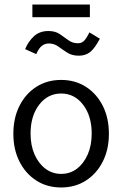

<svg xmlns="http://www.w3.org/2000/svg" viewBox="-20 -820 540 848"><path d="M250 8Q188 8 140.5 -22.5Q93 -53 66 -106.5Q39 -160 39 -229Q39 -299 66 -352.5Q93 -406 140.5 -436.5Q188 -467 250 -467Q312 -467 359.5 -436.5Q407 -406 434 -352.5Q461 -299 461 -229Q461 -160 434 -106.5Q407 -53 359.5 -22.5Q312 8 250 8ZM250 -52Q290 -52 320 -75Q350 -98 367.5 -138Q385 -178 385 -230Q385 -308 347 -357.5Q309 -407 250 -407Q191 -407 153 -357.5Q115 -308 115 -230Q115 -178 132.5 -138Q150 -98 180.5 -75Q211 -52 250 -52ZM375 -677 421 -649Q399 -607 378.5 -590.5Q358 -574 328 -574Q298 -574 277 -587.5Q256 -601 237.5 -614.5Q219 -628 196 -628Q179 -628 165.5 -618Q152 -608 140 -581L91 -603Q105 -637 130 -660Q155 -683 194 -683Q224 -683 244 -669.5Q264 -656 282 -642.5Q300 -629 324 -629Q340 -629 350.5 -639Q361 -649 375 -677ZM123 -744V-800H377V-744Z"/></svg>

Font: Inconsolata Nerd Font Mono
Style: Regular
Weight: 400
Monospace: yes
Designer: Raph Levien, Cyreal, Brenton Simpson
Foundry: Raph Levien, Cyreal, Google
Version: Version 3.000; ttfautohint (v1.8.3);Nerd Fonts 3.0.2